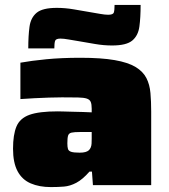

<svg xmlns="http://www.w3.org/2000/svg" viewBox="-20 -753 686 781"><path d="M187 8Q140 8 105 -7Q70 -22 51.5 -56.5Q33 -91 33 -148Q33 -205 47 -238.5Q61 -272 100 -286Q139 -300 215 -300Q223 -300 239 -299.5Q255 -299 275 -298.5Q295 -298 315.5 -297.5Q336 -297 353 -296V-311Q353 -329 349 -338.5Q345 -348 333 -352Q321 -356 297 -356.5Q273 -357 232 -357Q208 -357 179 -356Q150 -355 120 -353.5Q90 -352 63 -350V-498Q107 -506 168.5 -512Q230 -518 307 -518Q392 -518 446.5 -508.5Q501 -499 531.5 -480.5Q562 -462 575.5 -435.5Q589 -409 592 -374.5Q595 -340 595 -299V0H358L354 -55H344Q316 -23 290.5 -9.5Q265 4 240 6Q215 8 187 8ZM304 -132Q318 -132 327 -134.5Q336 -137 341 -141.5Q346 -146 349 -153Q352 -160 352.5 -169Q353 -178 353 -189V-216H306Q282 -216 271 -213.5Q260 -211 257 -201.5Q254 -192 254 -170Q254 -155 256.5 -147Q259 -139 269.5 -135.5Q280 -132 304 -132ZM95 -556Q95 -607 100 -644Q105 -681 129 -701Q153 -721 211 -721Q245 -721 280 -715Q315 -709 344 -704Q368 -700 387.5 -696.5Q407 -693 420 -693Q440 -693 443 -702Q446 -711 446 -733H552Q552 -682 547 -645Q542 -608 518 -588Q494 -568 436 -568Q402 -568 367 -574Q332 -580 303 -585Q278 -589 258.5 -592.5Q239 -596 226 -596Q207 -596 204 -586.5Q201 -577 201 -556Z"/></svg>

Font: Saira Expanded Black
Style: Regular
Weight: 900
Width: 7
Designer: Hector Gatti with collaboration of the Omnibus-Type team
Foundry: Omnibus-Type
Version: Version 1.101